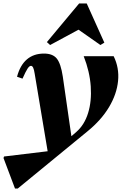

<svg xmlns="http://www.w3.org/2000/svg" viewBox="-100 -822 729 1114"><path d="M-13 271.8 -79.6 95 -76.6 86 215.8 50.8 280.8 -3 342.8 -56.4Q390 -97.6 411.2 -166.4Q432.4 -235.2 426.5 -321Q420.6 -406.8 385.6 -496H559.4Q592.6 -428.6 585 -352.1Q577.4 -275.6 532.5 -200.4Q487.6 -125.2 407.6 -60L3 271.8ZM182.8 93.4 101.4 -393.6Q97.6 -418.8 92.4 -429.4Q87.2 -440 79.6 -440Q70.4 -440 59.7 -423.6Q49 -407.2 30.6 -365.8L-1.2 -376.8Q16.4 -443.4 55.9 -477.3Q95.4 -511.2 155.4 -511.2Q206 -511.2 229.5 -482.2Q253 -453.2 264.4 -377.4L317 -12.2ZM190.8 -560.8 172 -577.8 359 -801.8H403.2L505.4 -574.6L482.6 -560.8L348.6 -654.6H364.6Z"/></svg>

Font: Platypi Light
Style: Italic
Weight: 300
Italic angle: -13°
Designer: David Sargent
Foundry: Bolt Cutter Type
Version: Version 1.200